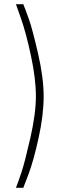

<svg xmlns="http://www.w3.org/2000/svg" viewBox="-20 -770 300 915"><path d="M56 -750H91Q102 -723 118 -678Q134 -633 161 -516.5Q188 -400 188 -311Q188 -222 164 -113Q140 -4 116 60L91 125H56Q67 97 82.5 50.5Q98 4 124.5 -112Q151 -228 151 -311Q151 -395 127.5 -504.5Q104 -614 80 -682Z"/></svg>

Font: TitilliumText22L Th
Style: Thin
Weight: 100
Designer: Campivisivi
Foundry: Campivisivi
Version: 1.000